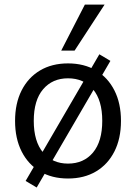

<svg xmlns="http://www.w3.org/2000/svg" viewBox="-20 -773 596 841"><path d="M277.9 8.9Q207.2 8.9 155.2 -22.1Q103.2 -53.1 74.6 -109.8Q46 -166.5 46 -243.4Q46 -320.3 74.6 -376.8Q103.2 -433.3 155.2 -464.3Q207.2 -495.3 277.9 -495.3Q348.7 -495.3 400.7 -464.3Q452.7 -433.3 481.3 -376.7Q509.9 -320.2 509.9 -243.4Q509.9 -166.5 481.3 -109.8Q452.7 -53.1 400.7 -22.1Q348.7 8.9 277.9 8.9ZM277.8 -56.4Q346.7 -56.4 387.3 -104.8Q427.9 -153.3 427.9 -243.6Q427.9 -334 387.3 -382Q346.7 -430 277.8 -430Q209.7 -430 168.8 -382Q127.9 -334 127.9 -243.6Q127.9 -153.3 168.8 -104.8Q209.7 -56.4 277.8 -56.4ZM140.6 48.4 92.3 19.5 415.2 -535.2 463.6 -506.3ZM248.1 -551.3 351.7 -752.8H438.1L306.7 -551.3Z"/></svg>

Font: Nunito Sans 12pt ExtraLight
Style: Regular
Weight: 200
Designer: Vernon Adams
Foundry: Vernon Adams
Version: Version 3.101;gftools[0.9.27]